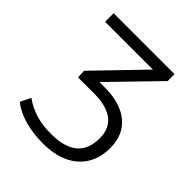

<svg xmlns="http://www.w3.org/2000/svg" viewBox="-190 -612 923 923"><g transform="rotate(45 271.0 -150.5)"><path d="M251 191Q182 191 125.5 174.5Q69 158 32 128L58 75Q95 102 141 116.5Q187 131 247 131Q338 131 383 93.5Q428 56 428 -20Q428 -87 383.5 -120Q339 -153 256 -153H147L145 -196L396 -456L397 -434H50V-492H464V-445L221 -195L211 -210H269Q378 -210 437.5 -161Q497 -112 497 -22Q497 44 467.5 92Q438 140 383.5 165.5Q329 191 251 191Z"/></g></svg>

Font: Nunito Sans 8pt Light
Style: Regular
Weight: 300
Version: Version 3.101;gftools[0.9.27]